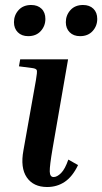

<svg xmlns="http://www.w3.org/2000/svg" viewBox="-20 -745 410 770"><path d="M56 -479 61 -507H253L191 -150Q179 -80 179.5 -57.5Q180 -35 195 -35Q209 -35 225 -51Q241 -67 254 -105L293 -83Q271 -37 240 -16Q209 5 169 5Q114 5 87.5 -33.5Q61 -72 74 -142L124 -423Q130 -457 127.5 -463.5Q125 -470 110 -472ZM93 -600Q67 -600 51.5 -615.5Q36 -631 36 -656Q36 -684 54.5 -704.5Q73 -725 105 -725Q131 -725 146.5 -710Q162 -695 162 -669Q162 -641 143.5 -620.5Q125 -600 93 -600ZM301 -600Q275 -600 259.5 -615.5Q244 -631 244 -656Q244 -684 262.5 -704.5Q281 -725 313 -725Q339 -725 354.5 -710Q370 -695 370 -669Q370 -641 351.5 -620.5Q333 -600 301 -600Z"/></svg>

Font: Inria Serif
Style: Bold Italic
Weight: 700
Italic angle: -10°
Designer: Black Foundry Team
Foundry: Black Foundry
Version: Version 1.000; ttfautohint (v1.8.3)